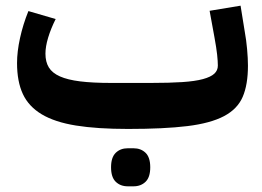

<svg xmlns="http://www.w3.org/2000/svg" viewBox="-20 -442 923 676"><path d="M431 12Q322 12 247.5 0Q173 -12 127 -39.5Q81 -67 60.5 -111Q40 -155 40 -220Q40 -260 50.5 -308Q61 -356 80 -403L176 -375Q159 -341 149.5 -309.5Q140 -278 140 -253Q140 -224 152 -204.5Q164 -185 191 -173Q218 -161 262 -155.5Q306 -150 371 -150H511Q577 -150 622 -153Q667 -156 694.5 -163.5Q722 -171 734.5 -182.5Q747 -194 747 -211Q747 -226 744.5 -249.5Q742 -273 735 -311L718 -404L827 -422L842 -329Q847 -302 850 -269Q853 -236 853 -211Q853 -144 834.5 -101Q816 -58 768.5 -33Q721 -8 639.5 2Q558 12 431 12ZM430 214Q404 214 387.5 198Q371 182 371 147Q371 112 387.5 96Q404 80 430 80H450Q476 80 492.5 96Q509 112 509 147Q509 182 492.5 198Q476 214 450 214Z"/></svg>

Font: IBM Plex Sans Arabic
Style: Bold
Weight: 700
Designer: Mike Abbink, Paul van der Laan, Pieter van Rosmalen, Wael Morcos, Khajak Apelian
Foundry: Bold Monday
Version: Version 1.2